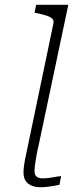

<svg xmlns="http://www.w3.org/2000/svg" viewBox="-20 -778 331 801"><path d="M203 -681Q205 -693 198 -700Q191 -707 175 -712.5Q159 -718 134 -723L124 -725L131 -758H265L141 -171Q135 -146 131.5 -125.5Q128 -105 126 -90Q124 -75 124 -64Q124 -48 133 -41Q142 -34 157 -34Q173 -34 187 -36Q201 -38 213.5 -40.5Q226 -43 235 -43L228 -7Q218 -5 204.5 -2.5Q191 0 177 1.5Q163 3 148 3Q128 3 112 -3.5Q96 -10 87 -23.5Q78 -37 78 -57Q78 -73 81 -92.5Q84 -112 89.5 -137Q95 -162 101 -192Z"/></svg>

Font: Roboto Serif Thin
Style: Italic
Weight: 250
Italic angle: -10°
Version: Version 1.007